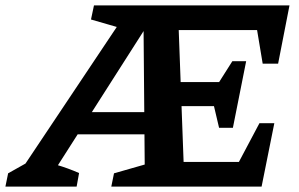

<svg xmlns="http://www.w3.org/2000/svg" viewBox="-74 -689 1104 709"><path d="M-30 -10 403 -658H583L607 -10H461L456 -599H472L96 -10ZM-54 0 -44 -49 45 -99Q92 -93 134.5 -80.5Q177 -68 218 -50L209 0ZM164 -193 182 -275H511V-193ZM538 -297V-386H797L778 -297ZM735 -217 706 -340 784 -463H835L786 -217ZM884 -234H939L892 0H337L347 -49L494 -91H875L779 -36ZM995 -669 953 -454H896L865 -640L944 -578H397L262 -617L273 -669Z"/></svg>

Font: Piazzolla Thin ExtraBold
Style: Italic
Weight: 800
Italic angle: -11.3°
Version: Version 2.005